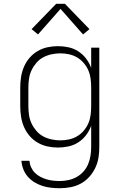

<svg xmlns="http://www.w3.org/2000/svg" viewBox="-20 -772 640 1015"><path d="M296 223Q273 223 250 220.5Q227 218 205 211Q183 204 163 192Q143 180 127.5 162.5Q112 145 103.5 123Q95 101 93 78H136Q137 96 144.5 112.5Q152 129 164.5 141.5Q177 154 193 162.5Q209 171 226 176Q243 181 260.5 183Q278 185 296 185Q319 185 342 180Q365 175 385.5 163.5Q406 152 421.5 134.5Q437 117 446 95.5Q455 74 458.5 51Q462 28 462 5V-107Q452 -80 435 -57.5Q418 -35 394 -19.5Q370 -4 342 2Q314 8 286 8Q258 8 230.5 2Q203 -4 179 -18Q155 -32 136.5 -53.5Q118 -75 107 -100.5Q96 -126 91.5 -154Q87 -182 87 -210V-310Q87 -338 91.5 -366Q96 -394 107 -419.5Q118 -445 136.5 -466.5Q155 -488 179 -502Q203 -516 230.5 -522Q258 -528 286 -528Q314 -528 342 -522Q370 -516 394 -500.5Q418 -485 435 -462.5Q452 -440 462 -413V-520H505V5Q505 34 500.5 62Q496 90 483.5 116Q471 142 451.5 163.5Q432 185 407 198.5Q382 212 353.5 217.5Q325 223 296 223ZM299 -30Q322 -30 345 -35Q368 -40 387.5 -51.5Q407 -63 422.5 -81Q438 -99 447 -120Q456 -141 459 -164Q462 -187 462 -210V-310Q462 -333 459 -356Q456 -379 447 -400Q438 -421 422.5 -439Q407 -457 387.5 -468.5Q368 -480 345 -485Q322 -490 299 -490Q276 -490 252.5 -485Q229 -480 208.5 -469Q188 -458 172.5 -440Q157 -422 147 -401Q137 -380 133.5 -356.5Q130 -333 130 -310V-210Q130 -187 133.5 -163.5Q137 -140 147 -119Q157 -98 172.5 -80Q188 -62 208.5 -51Q229 -40 252.5 -35Q276 -30 299 -30ZM181 -590 147 -618 277 -752H323L453 -618L419 -590L300 -725Z"/></svg>

Font: Iosevka SS04 XLt Ex
Style: Regular
Weight: 200
Width: 7
Monospace: yes
Designer: Belleve Invis
Foundry: Belleve Invis
Version: Version 19.0.0; ttfautohint (v1.8.4)